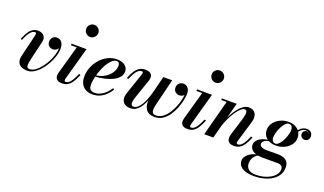

<svg xmlns="http://www.w3.org/2000/svg" viewBox="-92 -1361 3752 2226"><g transform="rotate(20 1784.0 -248.0)"><path d="M218 10Q170 10 139.5 -6.2Q109 -22.5 98 -54Q87 -85.5 98 -131L163.5 -405.5Q164 -410 165 -415Q166 -420 166 -424Q166 -432 162 -436.5Q158 -441 149 -441Q135 -441 120.8 -432.2Q106.5 -423.5 92.5 -406.2Q78.5 -389 65 -363.5Q51.5 -338 38.5 -305L20 -310.5Q34.5 -346 49.8 -375.2Q65 -404.5 83.5 -425.5Q102 -446.5 125 -458Q148 -469.5 177.5 -469.5Q220 -469.5 244.8 -447Q269.5 -424.5 269.5 -392.5Q269.5 -381.5 267.5 -370.8Q265.5 -360 263.5 -351.5L214 -139.5Q204 -95 201 -68Q198 -41 206.5 -28.8Q215 -16.5 238.5 -16.5Q268.5 -16.5 301 -38.5Q333.5 -60.5 364.2 -97.5Q395 -134.5 420 -180Q445 -225.5 459.8 -273.8Q474.5 -322 474.5 -365.5Q474.5 -392.5 466 -411Q457.5 -429.5 443 -439.2Q428.5 -449 411 -449V-468Q431.5 -468 447.5 -458.5Q463.5 -449 472.8 -432.5Q482 -416 482 -395Q482 -365 461.2 -345Q440.5 -325 411 -325Q378.5 -325 359.2 -344.8Q340 -364.5 340 -397Q340 -427 360.2 -448Q380.5 -469 411 -469Q436 -469 454.8 -456.2Q473.5 -443.5 483.8 -420.2Q494 -397 494 -365.5Q494 -320 478.2 -268.5Q462.5 -217 435.2 -167.8Q408 -118.5 372.5 -78.2Q337 -38 297.5 -14Q258 10 218 10Z M647.5 10Q602.5 10 582.2 -8.2Q562 -26.5 562 -56.5Q562 -67.5 564 -77.8Q566 -88 568 -96L664.5 -440.5H593V-460H778L665.5 -54Q664.5 -50 664 -45.8Q663.5 -41.5 663.5 -37.5Q663.5 -30 667 -25Q670.5 -20 680 -20Q698.5 -20 716.5 -33.2Q734.5 -46.5 754 -77.5Q773.5 -108.5 795.5 -161L814.5 -154.5Q791.5 -97 767.8 -60.8Q744 -24.5 715.2 -7.2Q686.5 10 647.5 10ZM768 -606Q747 -606 730 -616.5Q713 -627 703.2 -644.2Q693.5 -661.5 693.5 -681.5Q693.5 -702 703.2 -719Q713 -736 730 -746.2Q747 -756.5 768 -756.5Q789 -756.5 806 -746.2Q823 -736 833.2 -719Q843.5 -702 843.5 -681.5Q843.5 -661.5 833.2 -644.2Q823 -627 806 -616.5Q789 -606 768 -606Z M1019 10Q967.5 10 932.5 -10.8Q897.5 -31.5 879.8 -67.8Q862 -104 862 -150Q862 -210 884.2 -267Q906.5 -324 946.2 -370Q986 -416 1039 -443Q1092 -470 1153 -470Q1217 -470 1252.5 -440.8Q1288 -411.5 1288 -368.5Q1288 -330.5 1263.2 -299.5Q1238.5 -268.5 1194.8 -246.2Q1151 -224 1093 -210.8Q1035 -197.5 969 -194V-210Q1007.5 -213 1041.5 -224.8Q1075.5 -236.5 1103 -255.5Q1130.5 -274.5 1150.8 -298.8Q1171 -323 1181.8 -350Q1192.5 -377 1192.5 -404.5Q1192.5 -423 1184.2 -436.8Q1176 -450.5 1156 -450.5Q1131.5 -450.5 1108 -433Q1084.5 -415.5 1063.2 -385.2Q1042 -355 1024.5 -317.5Q1007 -280 994 -239.5Q981 -199 974 -160.5Q967 -122 967 -90.5Q967 -48.5 986.8 -32Q1006.5 -15.5 1037 -15.5Q1073 -15.5 1106.8 -31Q1140.5 -46.5 1170 -74.5Q1199.5 -102.5 1223 -140L1240 -129Q1218.5 -93 1187 -61.2Q1155.5 -29.5 1113.8 -9.8Q1072 10 1019 10Z M1786.5 10Q1753 10 1726.2 -0.2Q1699.5 -10.5 1681.8 -33.2Q1664 -56 1657.2 -93.2Q1650.5 -130.5 1657.5 -185L1725 -460H1835L1769.5 -192Q1762 -160.5 1754 -128.8Q1746 -97 1744.5 -71Q1743 -45 1754.2 -29Q1765.5 -13 1796 -13Q1840.5 -13 1877.2 -39.8Q1914 -66.5 1942.2 -109Q1970.5 -151.5 1990 -200.5Q2009.5 -249.5 2019.5 -295.5Q2029.5 -341.5 2029.5 -374Q2029.5 -407.5 2015.5 -428Q2001.5 -448.5 1973.5 -449V-468Q1995 -468 2011.2 -457Q2027.5 -446 2036 -429.5Q2044.5 -413 2044.5 -397Q2044.5 -363.5 2022.8 -344.2Q2001 -325 1971 -325Q1940 -325 1919.5 -344.2Q1899 -363.5 1899 -394.5Q1899 -426.5 1920 -447.8Q1941 -469 1973.5 -469Q2007.5 -469 2029.2 -442.8Q2051 -416.5 2051 -374Q2051 -341 2041 -292.2Q2031 -243.5 2010.8 -191.2Q1990.5 -139 1959.2 -93.2Q1928 -47.5 1885 -18.8Q1842 10 1786.5 10ZM1488.5 10Q1441.5 10 1415 -9.8Q1388.5 -29.5 1382.5 -63.5Q1376.5 -97.5 1391 -141L1480 -402.5Q1481.5 -407 1483 -412.8Q1484.5 -418.5 1484.5 -423Q1484.5 -438.5 1467.5 -438.5Q1445.5 -438.5 1426 -422.8Q1406.5 -407 1388 -375.8Q1369.5 -344.5 1351 -299L1332 -305.5Q1351 -355.5 1374 -392.5Q1397 -429.5 1427.5 -449.8Q1458 -470 1501 -470Q1543 -470 1566 -453Q1589 -436 1589 -408.5Q1589 -397 1586.8 -384Q1584.5 -371 1581 -360.5L1503 -135Q1483 -76 1486.2 -47.8Q1489.5 -19.5 1516 -19.5Q1542.5 -19.5 1566.8 -39.5Q1591 -59.5 1612 -95.8Q1633 -132 1650.8 -180.8Q1668.5 -229.5 1682.5 -287H1698Q1687 -243 1673.5 -200.2Q1660 -157.5 1642.8 -119.8Q1625.5 -82 1603.2 -52.8Q1581 -23.5 1552.5 -6.8Q1524 10 1488.5 10Z M2195.5 10Q2150.5 10 2130.2 -8.2Q2110 -26.5 2110 -56.5Q2110 -67.5 2112 -77.8Q2114 -88 2116 -96L2212.5 -440.5H2141V-460H2326L2213.5 -54Q2212.5 -50 2212 -45.8Q2211.5 -41.5 2211.5 -37.5Q2211.5 -30 2215 -25Q2218.5 -20 2228 -20Q2246.5 -20 2264.5 -33.2Q2282.5 -46.5 2302 -77.5Q2321.5 -108.5 2343.5 -161L2362.5 -154.5Q2339.5 -97 2315.8 -60.8Q2292 -24.5 2263.2 -7.2Q2234.5 10 2195.5 10ZM2316 -606Q2295 -606 2278 -616.5Q2261 -627 2251.2 -644.2Q2241.5 -661.5 2241.5 -681.5Q2241.5 -702 2251.2 -719Q2261 -736 2278 -746.2Q2295 -756.5 2316 -756.5Q2337 -756.5 2354 -746.2Q2371 -736 2381.2 -719Q2391.5 -702 2391.5 -681.5Q2391.5 -661.5 2381.2 -644.2Q2371 -627 2354 -616.5Q2337 -606 2316 -606Z M2767 10Q2724 10 2703 -8.2Q2682 -26.5 2682 -61Q2682 -72 2684.2 -83.8Q2686.5 -95.5 2689 -103.5L2753 -311Q2764.5 -349.5 2768.5 -376.8Q2772.5 -404 2765.8 -418Q2759 -432 2739 -432Q2720 -432 2693.2 -407.8Q2666.5 -383.5 2638.2 -341.5Q2610 -299.5 2585 -245.8Q2560 -192 2544 -133H2530.5Q2542 -175.5 2560.2 -222.2Q2578.5 -269 2602.5 -312.8Q2626.5 -356.5 2654.8 -392Q2683 -427.5 2714.2 -448.5Q2745.5 -469.5 2778 -469.5Q2820.5 -469.5 2844.5 -449.2Q2868.5 -429 2874 -395Q2879.5 -361 2867 -319.5L2789 -58.5Q2788 -54.5 2787 -49.2Q2786 -44 2786 -40Q2786 -32 2789.8 -27Q2793.5 -22 2802.5 -22Q2832.5 -22 2860 -55Q2887.5 -88 2917.5 -161L2936.5 -154.5Q2913 -95.5 2888.5 -59.2Q2864 -23 2834.5 -6.5Q2805 10 2767 10ZM2397.5 0 2514 -440.5H2447.5V-460H2631L2509.5 0Z M3111.5 260Q3041 260 2995.8 244.5Q2950.5 229 2929 201.8Q2907.5 174.5 2907.5 140Q2907.5 113 2923.2 89.2Q2939 65.5 2964.8 47.8Q2990.5 30 3019.5 19.8Q3048.5 9.5 3075 9.5H3098.5Q3067.5 16.5 3044.8 35Q3022 53.5 3009.5 80.2Q2997 107 2997 138Q2997 184.5 3027.2 211.2Q3057.5 238 3118.5 238Q3170 238 3216.5 225.8Q3263 213.5 3299.2 191.8Q3335.5 170 3356 141Q3376.5 112 3376.5 78Q3376.5 49 3358.8 36.5Q3341 24 3310 24Q3301 24 3280.8 24Q3260.5 24 3235.5 24Q3210.5 24 3186 24Q3161.5 24 3143 24Q3124.5 24 3118 24Q3073 24 3038.5 11.5Q3004 -1 2984.8 -23.5Q2965.5 -46 2965.5 -77Q2965.5 -103.5 2980.8 -125Q2996 -146.5 3022 -162Q3048 -177.5 3081.8 -185.8Q3115.5 -194 3153 -194L3152 -181.5Q3104.5 -181.5 3079 -162.2Q3053.5 -143 3053.5 -122Q3053.5 -102 3067.5 -91.5Q3081.5 -81 3103.2 -77Q3125 -73 3148.5 -73Q3166 -73 3191.2 -73.2Q3216.5 -73.5 3241 -73.8Q3265.5 -74 3279.5 -74Q3339 -74 3378.2 -48.2Q3417.5 -22.5 3417.5 42Q3417.5 96.5 3390.5 137.5Q3363.5 178.5 3318.5 205.8Q3273.5 233 3219.5 246.5Q3165.5 260 3111.5 260ZM3220.5 -160Q3174.5 -160 3138.5 -176.5Q3102.5 -193 3081.8 -223.5Q3061 -254 3061 -296.5Q3061 -344.5 3090 -383.8Q3119 -423 3166.8 -446.2Q3214.5 -469.5 3270.5 -469.5Q3316 -469.5 3352 -452Q3388 -434.5 3408.8 -402.8Q3429.5 -371 3429.5 -328.5Q3429.5 -281 3400.5 -242.8Q3371.5 -204.5 3324 -182.2Q3276.5 -160 3220.5 -160ZM3209.5 -179.5Q3227 -179.5 3244 -194Q3261 -208.5 3276.2 -232.2Q3291.5 -256 3303.2 -284.2Q3315 -312.5 3322 -340.2Q3329 -368 3329 -390Q3329 -415.5 3317.5 -432.8Q3306 -450 3281 -450Q3263.5 -450 3246.5 -435.8Q3229.5 -421.5 3214.2 -397.5Q3199 -373.5 3187.2 -345.5Q3175.5 -317.5 3168.5 -289.8Q3161.5 -262 3161.5 -240.5Q3161.5 -214.5 3173 -197Q3184.5 -179.5 3209.5 -179.5ZM3497 -465Q3528 -465 3548.2 -446Q3568.5 -427 3568.5 -397.5Q3568.5 -372.5 3553.5 -354.8Q3538.5 -337 3512.5 -337Q3490 -337 3473.5 -351.8Q3457 -366.5 3457 -391.5Q3457 -410.5 3469.5 -423.8Q3482 -437 3500 -440Q3511 -438.5 3520.2 -432.2Q3529.5 -426 3535.5 -415.5Q3530.5 -429.5 3517.8 -437.5Q3505 -445.5 3489.5 -445.5Q3467 -445.5 3447.2 -433.2Q3427.5 -421 3410 -399Q3392.5 -377 3377.5 -346.5L3363.5 -354.5Q3390 -410 3423 -437.5Q3456 -465 3497 -465Z"/></g></svg>

Font: Bodoni Moda 11pt SemiBold
Style: Italic
Weight: 600
Italic angle: -13°
Designer: Owen Earl
Foundry: indestructible type
Version: Version 2.004